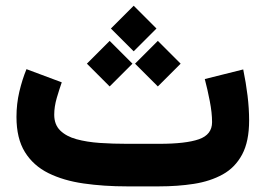

<svg xmlns="http://www.w3.org/2000/svg" viewBox="-20 -663 944 683"><path d="M544.9 0H432.1Q349.1 0 277.6 -10.3Q206.1 -20.5 152.3 -47.1Q98.6 -73.7 68.6 -122.1Q38.6 -170.4 38.6 -247.1Q38.6 -293.5 48.8 -336.9Q59.1 -380.4 74.2 -417L199.7 -370.1Q191.4 -346.7 182.1 -315.2Q172.9 -283.7 172.9 -254.9Q172.9 -219.7 194.3 -198.7Q215.8 -177.7 252.4 -167.7Q289.1 -157.7 335.4 -154.5Q381.8 -151.4 432.1 -151.4H546.4Q641.1 -151.4 687.7 -167.7Q734.4 -184.1 734.4 -228.5Q734.4 -261.7 726.3 -303.2Q718.3 -344.7 708.5 -381.8L845.2 -416Q855 -368.7 860.6 -322.8Q866.2 -276.9 866.2 -234.4Q866.2 -159.7 841.3 -113.3Q816.4 -66.9 772.2 -42.5Q728 -18.1 669.9 -9Q611.8 0 544.9 0ZM455.6 -642.6 536.6 -561.5 455.6 -480.5 374.5 -561.5ZM541.5 -517.6 622.6 -436.5 541.5 -355.5 460.4 -436.5ZM370.1 -517.6 451.2 -436.5 370.1 -355.5 289.1 -436.5Z"/></svg>

Font: Vazirmatn FD NL Black
Style: Regular
Weight: 900
Designer: Saber Rastikerdar
Foundry: Saber Rastikerdar
Version: Version 33.003